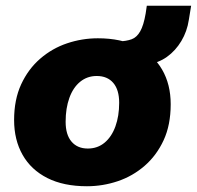

<svg xmlns="http://www.w3.org/2000/svg" viewBox="-20 -636 684 667"><path d="M282 11Q201 11 144.5 -17.5Q88 -46 58.5 -98Q29 -150 29 -219Q29 -290 53.5 -343Q78 -396 119.5 -432Q161 -468 213 -485.5Q265 -503 320 -503Q400 -503 456.5 -474.5Q513 -446 543 -394.5Q573 -343 573 -274Q573 -202 548.5 -149Q524 -96 482.5 -60Q441 -24 389 -6.5Q337 11 282 11ZM285 -120Q319 -120 343.5 -140.5Q368 -161 381 -197Q394 -233 394 -279Q394 -324 373.5 -348Q353 -372 316 -372Q283 -372 258.5 -352Q234 -332 221 -296Q208 -260 208 -213Q208 -168 228.5 -144Q249 -120 285 -120ZM491 -412 389 -477 392 -492Q419 -493 437 -499.5Q455 -506 467 -527Q479 -548 486 -589L490 -616H644L636 -567Q630 -527 610 -493.5Q590 -460 560 -438.5Q530 -417 491 -412Z"/></svg>

Font: Nunito Sans 12pt ExtraLight 12pt Black
Style: Italic
Weight: 900
Italic angle: -9°
Version: Version 3.101;gftools[0.9.27]